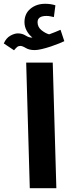

<svg xmlns="http://www.w3.org/2000/svg" viewBox="-79 -992 370 1012"><path d="M78 0 59 -662H199L218 0ZM-5 -727 -59 -763Q-47 -791 -25 -803.5Q-3 -816 15 -816Q38 -816 55.5 -805Q73 -794 87 -794H92Q74 -808 62 -829.5Q50 -851 50 -875Q50 -920 81.5 -946Q113 -972 159 -972Q189 -972 213 -964L205 -902Q195 -904 186 -906Q177 -908 166 -908Q119 -908 119 -875Q119 -849 140 -832.5Q161 -816 180 -811Q197 -817 211.5 -823Q226 -829 240 -835L260 -775Q252 -771 232.5 -763Q213 -755 189 -747Q165 -739 142 -733.5Q119 -728 104 -728Q75 -728 57 -739Q39 -750 28 -750Q18 -750 11 -744Q4 -738 -5 -727Z"/></svg>

Font: Noto IKEA Arabic
Style: Bold
Weight: 700
Designer: Monotype Design Team
Foundry: Monotype Imaging Inc.
Version: Version 1.200